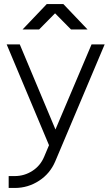

<svg xmlns="http://www.w3.org/2000/svg" viewBox="-20 -720 551 952"><path d="M92 -574H174L253 -654L332 -574H414L294 -700H212ZM13 -500 223 0 199 57Q180 102 141 127Q101 153 53 153H23V212H53Q119 212 174 176Q228 141 254 80L499 -500H434L255 -78L78 -500Z"/></svg>

Font: Unageo Variable
Style: Regular
Weight: 300
Designer: Richard Sepsi
Foundry: Richard Sepsi
Version: Version 2.200